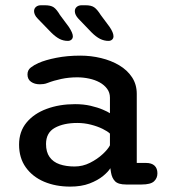

<svg xmlns="http://www.w3.org/2000/svg" viewBox="-20 -699 659 730"><path d="M459.5 2.5Q429.5 2.5 417.5 -9.8Q405.5 -22 402 -43.5L399.5 -59.5Q392 -46.5 372 -30Q352 -13.5 320.8 -1.5Q289.5 10.5 247 10.5Q191.5 10.5 147.5 -8.2Q103.5 -27 78 -62.8Q52.5 -98.5 52.5 -149Q52.5 -199 81 -233.2Q109.5 -267.5 157.8 -285.2Q206 -303 265.5 -303Q297.5 -303 324.5 -296.8Q351.5 -290.5 370.8 -282.2Q390 -274 398 -268.5V-328Q398 -347 387.2 -361.5Q376.5 -376 358.8 -385.8Q341 -395.5 318.8 -400.2Q296.5 -405 273.5 -405Q242 -405 212.8 -398.8Q183.5 -392.5 162 -384Q153.5 -380.5 145.5 -379.5Q137.5 -378.5 131.5 -378.5Q111.5 -378.5 98 -388Q84.5 -397.5 84.5 -416Q84.5 -432.5 97 -442.2Q109.5 -452 126.5 -459.5Q152.5 -471 194 -479.2Q235.5 -487.5 285.5 -487.5Q326 -487.5 364.2 -478.2Q402.5 -469 433.2 -450.8Q464 -432.5 482 -405.2Q500 -378 500 -342V-79.5H535Q556.5 -79.5 567.5 -69.2Q578.5 -59 578.5 -40Q578.5 -21.5 565.5 -9.5Q552.5 2.5 518.5 2.5ZM398 -191Q389.5 -199.5 370.2 -209Q351 -218.5 325.8 -225Q300.5 -231.5 274 -231.5Q222 -231.5 188.5 -213Q155 -194.5 155 -151.5Q155 -121 168.5 -102Q182 -83 206.5 -74.5Q231 -66 263.5 -66Q294.5 -66 322.2 -80Q350 -94 370.2 -112.8Q390.5 -131.5 398 -146.5ZM238 -543.5Q221 -543.5 206 -551.2Q191 -559 174 -576L124 -627.5Q116 -635.5 112.8 -642.8Q109.5 -650 109.5 -656.5Q109.5 -666.5 116.8 -672.8Q124 -679 135.5 -679H151Q172.5 -679 183.8 -671.5Q195 -664 208 -642L241.5 -597Q257 -573.5 257 -561Q257 -553 251.5 -548.2Q246 -543.5 238 -543.5ZM392.5 -543.5Q376 -543.5 360.5 -551.2Q345 -559 328 -576L278.5 -627.5Q264.5 -642.5 264.5 -656.5Q264.5 -666.5 271.8 -672.8Q279 -679 290.5 -679H305.5Q327 -679 338.2 -671.2Q349.5 -663.5 363 -642L396.5 -597Q411.5 -575 411.5 -561Q411.5 -553 406 -548.2Q400.5 -543.5 392.5 -543.5Z"/></svg>

Font: Sono ExtraLight Monospace Medium
Style: Regular
Weight: 500
Version: Version 2.112